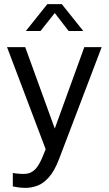

<svg xmlns="http://www.w3.org/2000/svg" viewBox="-20 -732 526 929"><path d="M105 177Q89 177 75.5 175.5Q62 174 42 170V105Q79 111 105 109Q131 107 151 86.5Q171 66 190 17L201 -10L14 -504H102L245 -110L388 -504H472L266 37Q243 97 215.5 127Q188 157 159.5 167Q131 177 105 177ZM105 -582 209 -712H279L383 -582H312L245 -669L176 -582Z"/></svg>

Font: Special Gothic
Style: Regular
Weight: 400
Designer: Alistair McCready
Foundry: Monolith
Version: Version 1.010; ttfautohint (v1.8.4.7-5d5b)